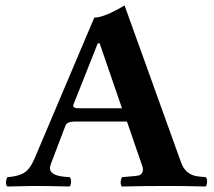

<svg xmlns="http://www.w3.org/2000/svg" viewBox="-20 -678 780 700"><path d="M272.9 -283.2H424.8L343.3 -520H336.4L247.6 -296.4Q243.7 -285.6 259.8 -283.7Q265.6 -283.2 272.9 -283.2ZM165 -79.1Q150.9 -42.5 205.6 -34.7Q215.8 -33.2 233.9 -32.2Q242.2 -23.9 237.3 -4.4Q235.8 0 233.9 2Q159.7 0 101.1 0Q79.1 0 6.8 2Q-1.5 -6.3 3.9 -25.4Q5.4 -29.8 6.8 -32.2Q57.1 -35.6 78.6 -56.2Q94.7 -72.8 106.9 -102.1L323.7 -613.8Q360.8 -614.3 434.1 -658.2L640.1 -85.9Q655.3 -43 696.8 -35.6Q705.1 -34.2 730 -32.2Q738.3 -23.9 733.4 -4.4Q731.9 0 730 2Q655.8 0 596.2 0Q500 0 424.8 2Q416.5 -6.3 421.9 -25.4Q423.3 -29.8 424.8 -32.2Q480.5 -36.1 488.3 -39.1Q506.3 -48.3 499 -71.8L442.9 -234.9H252.9Q226.1 -234.9 219.7 -222.2Q218.8 -219.7 217.8 -217.8Z"/></svg>

Font: Linux Libertine O
Style: Bold
Weight: 700
Designer: Philipp H. Poll
Foundry: Philipp H. Poll
Version: Version 5.0.0